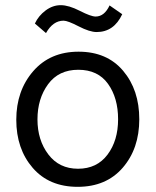

<svg xmlns="http://www.w3.org/2000/svg" viewBox="-20 -714 602 743"><path d="M226 -634Q185 -634 158 -586L115 -623Q129 -653 156.5 -673.5Q184 -694 215 -694Q246 -694 289 -672Q332 -650 350 -650Q384 -650 404 -693L453 -659Q421 -590 354 -590Q327 -590 284.5 -612Q242 -634 226 -634ZM283 -444Q207 -444 166 -388Q125 -332 125 -252Q125 -172 167 -116.5Q209 -61 282 -61Q355 -61 396 -115.5Q437 -170 437 -252.5Q437 -335 398 -389.5Q359 -444 283 -444ZM284 -514Q394 -514 456.5 -440Q519 -366 519 -252.5Q519 -139 455 -65Q391 9 280.5 9Q170 9 106.5 -64.5Q43 -138 43 -250.5Q43 -363 108.5 -438.5Q174 -514 284 -514Z"/></svg>

Font: Hind Mysuru
Style: Regular
Weight: 400
Designer: Manushi Parikh, Hitesh Malaviya
Foundry: Indian Type Foundry
Version: Version 0.703;PS 1.0;hotconv 1.0.86;makeotf.lib2.5.63406